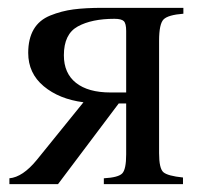

<svg xmlns="http://www.w3.org/2000/svg" viewBox="-20 -470 511 490"><path d="M448 -450V-435Q409 -432 397.5 -420.5Q386 -409 386 -366V-79Q386 -40 397 -30.5Q408 -21 447 -17V0H245V-15Q282 -17 292 -27.5Q302 -38 302 -76V-206H283L128 0H4V-15Q38 -18 74 -62L193 -209Q131 -217 91.5 -250Q52 -283 52 -335Q52 -371 66 -395Q80 -419 108.5 -430.5Q137 -442 167.5 -446Q198 -450 242 -450ZM302 -234V-391Q302 -410 296 -416Q290 -422 272 -422Q214 -422 178.5 -402.5Q143 -383 143 -329Q143 -283 174 -258.5Q205 -234 262 -234Z"/></svg>

Font: STIX MathJax Alphabets
Style: Regular
Weight: 400
Designer: MicroPress Inc., with final additions and corrections provided by Coen Hoffman, Elsevier (retired)
Version: Version 1.1.1